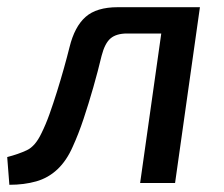

<svg xmlns="http://www.w3.org/2000/svg" viewBox="-34 -508 622 533"><path d="M508 -488 498 -415H319Q289 -415 273 -401.5Q257 -388 248 -353Q238 -311 225 -265.5Q212 -220 198 -178Q184 -136 168 -101Q151 -62 125.5 -38Q100 -14 66.5 -4.5Q33 5 -8 5L-14 -72Q17 -80 40.5 -91Q64 -102 81 -138Q93 -162 103.5 -191.5Q114 -221 124 -253Q134 -285 143 -317Q152 -349 159 -377Q173 -434 203.5 -461Q234 -488 293 -488ZM521 -488 452 0H355L424 -488Z"/></svg>

Font: Exo 2 Medium
Style: Italic
Weight: 500
Italic angle: -8°
Designer: Natanael Gama
Foundry: Natanael Gama
Version: Version 2.010